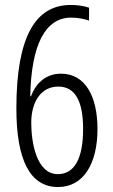

<svg xmlns="http://www.w3.org/2000/svg" viewBox="-20 -742 455 774"><path d="M46 -305C46 -97 101 12 214 12C317 12 373 -83 373 -222C373 -350 326 -445 226 -445C158 -445 121 -398 105 -354H102C106 -561 162 -671 267 -671C293 -671 318 -666 339 -659V-711C319 -718 292 -722 265 -722C123 -722 46 -594 46 -305ZM213 -40C127 -40 106 -168 106 -247C106 -331 145 -393 215 -393C286 -393 315 -329 315 -222C315 -101 279 -40 213 -40Z"/></svg>

Font: Noto Sans Bengali ExtraCondensed Light
Style: Regular
Weight: 300
Width: 2
Designer: Joana Ranito - Universal Thirst; Jelle Bosma - Monotype Design Team
Foundry: Universal Thirst ehf.
Version: Version 3.000